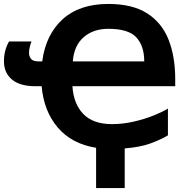

<svg xmlns="http://www.w3.org/2000/svg" viewBox="-20 -745 988 973"><path d="M529 -725Q651 -725 725.5 -677.5Q800 -630 834 -544.5Q868 -459 868 -343V-308H347Q353 -218 402.5 -167Q452 -116 548 -116Q603 -116 659 -129Q715 -142 760.5 -160.5Q806 -179 831 -195V-59Q794 -37 742 -18Q690 1 612 7V208H467V4Q343 -16 272.5 -99Q202 -182 191 -308H160Q81 -308 40.5 -342Q0 -376 0 -435Q0 -464 7 -489.5Q14 -515 26 -535H140Q137 -530 132 -511.5Q127 -493 127 -477Q127 -460 137 -447Q147 -434 174 -434H194Q212 -570 297.5 -647.5Q383 -725 529 -725ZM529 -599Q453 -599 404 -556.5Q355 -514 349 -434H711Q711 -512 671 -555.5Q631 -599 529 -599Z"/></svg>

Font: Noto IKEA Arabic
Style: Bold
Weight: 700
Designer: Monotype Design Team
Foundry: Monotype Imaging Inc.
Version: Version 1.200